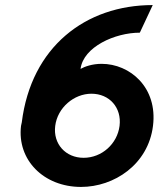

<svg xmlns="http://www.w3.org/2000/svg" viewBox="-20 -725 631 758"><path d="M66 -242C65 -237 64 -233 63 -228C47 -94 152 13 300 13C430 13 565 -75 584 -228C603 -380 493 -473 381 -473C344 -473 314 -462 298 -453C309 -540 434 -596 532 -596L583 -705C318 -705 103 -540 66 -242ZM198 -228C207 -300 272 -355 341 -355C412 -355 461 -300 452 -228C443 -157 382 -102 310 -102C239 -102 189 -157 198 -228Z"/></svg>

Font: Bluebird
Style: Obl
Weight: 400
Designer: Jasper
Foundry: Cannot Into Space Fonts
Version: Version 0.98